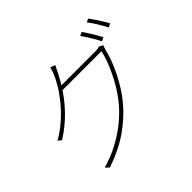

<svg xmlns="http://www.w3.org/2000/svg" viewBox="-188 -1071 1375 1375"><g transform="rotate(-45 500.0 -383.5)"><path d="M751 -781Q764 -764 779 -740Q794 -716 809 -691Q824 -666 835 -644L807 -630Q793 -660 768.5 -700Q744 -740 724 -768ZM852 -816Q866 -798 882 -773.5Q898 -749 913.5 -724.5Q929 -700 939 -680L911 -666Q894 -700 871 -737.5Q848 -775 826 -803ZM794 -603Q790 -596 786.5 -584.5Q783 -573 781 -568Q768 -512 742 -450Q716 -388 680.5 -327Q645 -266 601 -213Q536 -134 442 -67Q348 0 208 49L181 23Q263 0 335 -38Q407 -76 468.5 -125Q530 -174 577 -231Q621 -284 656 -345Q691 -406 716.5 -467.5Q742 -529 754 -583H350L368 -613Q379 -613 415 -613Q451 -613 498.5 -613Q546 -613 593.5 -613Q641 -613 676 -613Q711 -613 720 -613Q737 -613 747 -614.5Q757 -616 764 -620ZM450 -747Q443 -734 436 -719Q429 -704 423 -692Q398 -642 357.5 -580Q317 -518 255.5 -454Q194 -390 105 -332L78 -352Q142 -389 194 -435.5Q246 -482 286 -531Q326 -580 353.5 -625.5Q381 -671 395 -706Q399 -714 404.5 -730.5Q410 -747 412 -760Z"/></g></svg>

Font: Noto Sans HK Thin
Style: Regular
Weight: 100
Designer: Ryoko NISHIZUKA 西塚涼子 (kana, bopomofo & ideographs); Paul D. Hunt (Latin, Greek & Cyrillic); Sandoll Communications 산돌커뮤니
Foundry: Adobe
Version: Version 2.004-H2;hotconv 1.0.118;makeotfexe 2.5.65603